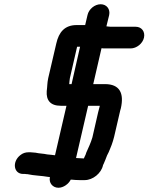

<svg xmlns="http://www.w3.org/2000/svg" viewBox="-20 -771 699 904"><path d="M392 -700 381 -653H341C285 -653 257 -620 245 -566L207 -403C202 -380 203 -363 200 -342C197 -299 217 -273 266 -273H293L239 -40C232 -41 227 -41 222 -42L202 -44C185 -48 164 -48 148 -52L124 -54H114C100 -54 87 -50 75 -40C36 -9 44 48 89 48H98C102 49 106 49 109 49C140 56 175 56 208 62C211 62 212 62 215 63C209 90 228 113 255 113C279 113 303 95 313 75H319C330 76 341 77 354 77H379C417 77 457 45 465 7C465 5 466 4 467 3C472 -9 480 -27 484 -39C489 -49 495 -60 499 -72C509 -95 516 -119 522 -147L544 -242C545 -246 546 -252 549 -261C565 -332 544 -375 474 -375H419L458 -544C464 -543 470 -543 477 -543H595C623 -543 652 -566 658 -594C664 -622 647 -645 619 -645H501C492 -645 487 -647 481 -647L494 -700C500 -728 482 -751 454 -751C426 -751 398 -728 392 -700ZM309 -403 343 -551H357L317 -375H306C307 -383 307 -394 309 -403ZM386 -52C384 -42 378 -34 375 -25C361 -25 350 -27 338 -27L395 -273H450L448 -265C445 -255 443 -247 442 -242L415 -124C407 -97 397 -77 386 -52Z"/></svg>

Font: Electronic
Style: UltBlkIt
Weight: 500
Version: Version 1.011